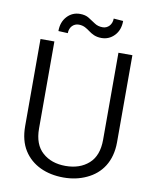

<svg xmlns="http://www.w3.org/2000/svg" viewBox="-96 -963 846 1045"><g transform="rotate(10 326.5 -440.5)"><path d="M504.4 -230C504.4 -170.9 487.8 -127 455.1 -98.1C422.4 -68.8 379.4 -54.2 327.1 -54.2C274.9 -54.2 232.4 -68.8 199.7 -98.1C167 -127 150.4 -170.9 150.4 -230V-710.9H73.7V-230C73.7 -176.8 85 -132.3 107.4 -96.7C151.9 -25.9 231.9 9.8 327.1 9.8C373.5 9.8 415.5 1 454.1 -17.1C530.8 -52.2 581.5 -123 581.5 -230V-710.9H504.4ZM446.8 -889.6C446.8 -856.4 424.3 -832.5 395.5 -832.5C377.9 -832.5 362.8 -836.9 350.6 -845.2C337.9 -853.5 324.7 -862.3 311.5 -870.6C298.3 -878.9 281.7 -882.8 262.2 -882.8C234.4 -882.8 210.4 -872.6 191.4 -852.1C171.9 -831.1 162.1 -804.2 162.1 -770.5L214.4 -768.1C214.4 -801.3 236.8 -824.2 265.6 -824.2C321.8 -824.2 330.6 -773.9 398.9 -773.9C426.8 -773.9 450.7 -784.2 470.2 -804.7C489.7 -825.2 499.5 -852.1 499.5 -885.7Z"/></g></svg>

Font: Vazirmatn Light
Style: Regular
Weight: 300
Designer: Saber Rastikerdar
Foundry: Saber Rastikerdar
Version: Version 33.003